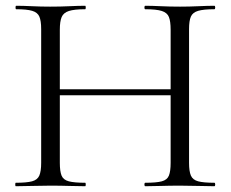

<svg xmlns="http://www.w3.org/2000/svg" viewBox="-20 -645 799 665"><path d="M571 -542Q571 -571 565.1 -586Q559.2 -601 540.4 -607Q521.7 -613 483.2 -613Q480.2 -613 480.2 -619Q480.2 -625 483.2 -625Q506.8 -625 537.1 -623.5Q567.4 -622 603.8 -622Q636.6 -622 667.7 -623.5Q698.8 -625 722.4 -625Q725.4 -625 725.4 -619Q725.4 -613 722.4 -613Q685.4 -613 666.4 -607.5Q647.5 -602 641.1 -587.5Q634.8 -573 634.8 -544V-81Q634.8 -52 641.1 -37Q647.5 -22 666.4 -17Q685.4 -12 722.4 -12Q725.4 -12 725.4 -6Q725.4 0 722.4 0Q698.8 0 667.7 -1Q636.6 -2 603.8 -2Q567.4 -2 537.1 -1Q506.8 0 483.2 0Q480.2 0 480.2 -6Q480.2 -12 483.2 -12Q521.7 -12 540.4 -17Q559.2 -22 565.1 -37Q571 -52 571 -81ZM152.2 -315V-335.8H598.8V-315ZM122.6 -81V-544Q122.6 -573 116.3 -587.5Q110 -602 91.5 -607.5Q73 -613 36 -613Q33.8 -613 33.8 -619Q33.8 -625 36 -625Q60.4 -625 90.6 -623.5Q120.8 -622 153.6 -622Q190.8 -622 220.9 -623.5Q251.1 -625 275 -625Q277 -625 277 -619Q277 -613 275 -613Q237.5 -613 218.8 -607Q200 -601 193.6 -586Q187.2 -571 187.2 -542V-81Q187.2 -52 193.2 -37Q199.2 -22 218.4 -17Q237.6 -12 275 -12Q277 -12 277 -6Q277 0 275 0Q250.1 0 220.4 -1Q190.8 -2 153.6 -2Q120.8 -2 90 -1Q59.2 0 34.8 0Q32.8 0 32.8 -6Q32.8 -12 34.8 -12Q72 -12 90.9 -17Q109.8 -22 116.2 -37Q122.6 -52 122.6 -81Z"/></svg>

Font: Cormorant Garamond Light
Style: Regular
Weight: 300
Designer: Christian Thalmann (Catharsis Fonts)
Foundry: Catharsis Fonts
Version: Version 4.001